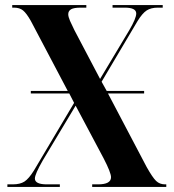

<svg xmlns="http://www.w3.org/2000/svg" viewBox="-20 -734 682 754"><path d="M9 0V-10H30Q59 -10 76 -21Q93 -32 113 -64L271 -330L252 -367H101V-377H246L101 -652Q84 -682 70.5 -693Q57 -704 35 -704H28V-714H319V-704H297Q270 -704 259 -697.5Q248 -691 248 -678Q248 -668 255 -652Q262 -636 272 -616L373 -424L488 -616Q515 -662 515 -681Q515 -704 470 -704H422V-714H619V-704H600Q573 -704 556 -693Q539 -682 520 -651L379 -413L399 -377H546V-367H404L556 -78Q579 -37 593 -23.5Q607 -10 628 -10H633V0H342V-10H365Q416 -10 416 -38Q416 -56 387 -112L277 -319L148 -104Q117 -50 117 -33Q117 -10 164 -10H215V0Z"/></svg>

Font: Noto Serif Display Condensed
Style: Bold
Weight: 700
Width: 3
Designer: Monotype Design Team
Foundry: Monotype Imaging Inc.
Version: Version 2.009